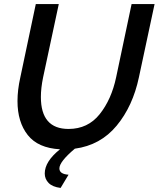

<svg xmlns="http://www.w3.org/2000/svg" viewBox="-20 -730 780 944"><path d="M627 -710H740L663 -350Q633 -208 553.5 -112Q474 -16 348 1Q272 65 272 98Q272 126 317 129L278 194Q238 189 219 169.5Q200 150 200 123Q200 64 275 4Q167 -2 116.5 -66Q66 -130 66 -233Q66 -288 80 -350L156 -710H269L192 -350Q181 -297 181 -253Q181 -96 317 -96Q412 -96 470 -168.5Q528 -241 551 -350Z"/></svg>

Font: Raleway-v4020 SemiBold
Style: Italic
Weight: 600
Italic angle: -12°
Designer: Matt McInerney, Pablo Impallari, Rodrigo Fuenzalida
Foundry: Matt McInerney, Pablo Impallari, Rodrigo Fuenzalida
Version: Version 4.020;PS 004.020;hotconv 1.0.88;makeotf.lib2.5.64775